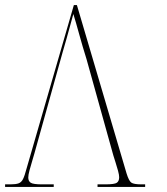

<svg xmlns="http://www.w3.org/2000/svg" viewBox="-23 -734 657 754"><path d="M317 -501Q301 -552 288 -599.5Q275 -647 265 -679Q261 -664 253.5 -637Q246 -610 238 -581Q230 -552 223 -529L112 -131Q109 -120 103.5 -102Q98 -84 93 -65.5Q88 -47 88 -37Q88 -23 97.5 -16.5Q107 -10 142 -10H188V0H-3V-10H18Q39 -10 50 -14Q61 -18 67.5 -31Q74 -44 81 -71L267 -714H279L474 -53Q483 -24 492.5 -17Q502 -10 533 -10H547V0H360V-10H391Q427 -10 436 -16.5Q445 -23 445 -38Q445 -47 440.5 -63.5Q436 -80 430.5 -97Q425 -114 422 -124Z"/></svg>

Font: Noto Serif Display SemiCondensed Thin
Style: Regular
Weight: 100
Width: 4
Designer: Monotype Design Team
Foundry: Monotype Imaging Inc.
Version: Version 2.009